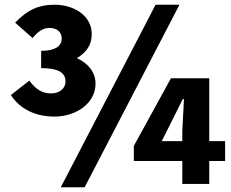

<svg xmlns="http://www.w3.org/2000/svg" viewBox="-20 -778 979 812"><path d="M210 -285C302 -285 384 -341 384 -424C384 -475 350 -512 305 -532C345 -556 368 -587 368 -634C368 -711 294 -758 211 -758C140 -758 94 -734 44 -682L118 -617C137 -641 160 -660 189 -660C220 -660 241 -643 241 -615C241 -579 207 -563 154 -563V-490C224 -490 257 -472 257 -434C257 -402 230 -383 196 -383C159 -383 132 -399 104 -437L26 -376C65 -316 131 -285 210 -285ZM237 14H338L739 -758H638ZM664 -181 753 -359H758L751 -224V-181ZM751 0H865V-97H932V-181H865V-447H703L546 -161V-97H751Z"/></svg>

Font: Noto Sans JP Black
Style: Regular
Weight: 900
Designer: Ryoko NISHIZUKA 西塚涼子 (kana, bopomofo & ideographs); Paul D. Hunt (Latin, Greek & Cyrillic); Sandoll Communications 산돌커뮤니
Foundry: Adobe
Version: Version 2.002;hotconv 1.0.116;makeotfexe 2.5.65601